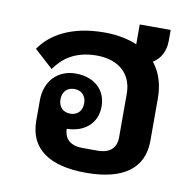

<svg xmlns="http://www.w3.org/2000/svg" viewBox="-73 -695 792 782"><g transform="rotate(10 323.0 -304.5)"><path d="M571 -621H443V-539C405 -555 360 -564 308 -564C169 -564 86 -512 44 -450L121 -380C152 -424 201 -466 293 -466C384 -466 440 -416 440 -334V-153C440 -110 414 -85 363 -85H301C251 -85 225 -109 224 -151C296 -152 348 -194 348 -265C348 -336 295 -379 222 -379C149 -379 96 -328 96 -245V-162C96 -46 180 12 332 12C484 12 568 -46 568 -162V-338C568 -395 552 -444 522 -481C553 -500 571 -533 571 -576ZM227 -214C198 -214 178 -233 178 -265C178 -297 198 -316 227 -316C256 -316 276 -297 276 -265C276 -233 256 -214 227 -214Z"/></g></svg>

Font: IBM Plex Thai Looped SemiBold
Style: Regular
Weight: 600
Designer: Mike Abbink, Paul van der Laan, Pieter van Rosmalen, Ben Mitchell, Mark Frömberg
Foundry: Bold Monday
Version: Version 1.0